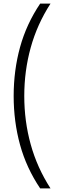

<svg xmlns="http://www.w3.org/2000/svg" viewBox="-20 -828 322 1068"><path d="M203.5 220Q127 106.5 91.5 -22.5Q56 -151.5 56 -294Q56 -436.5 91.5 -565.5Q127 -694.5 203.5 -808H261Q186.5 -692.5 150.8 -563.2Q115 -434 115 -294Q115 -154 150.8 -24.8Q186.5 104.5 261 220Z"/></svg>

Font: Encode Sans Condensed Condensed Light
Style: Regular
Weight: 300
Width: 3
Designer: Multiple Designers
Foundry: Impallari Type
Version: Version 3.000; ttfautohint (v1.8.3) -l 8 -r 50 -G 200 -x 14 